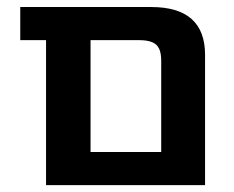

<svg xmlns="http://www.w3.org/2000/svg" viewBox="-20 -540 682 560"><path d="M450.2 -363.3Q450.2 -396.5 435.5 -409.7Q420.9 -422.9 385.7 -422.9H244.1V-96.7H450.2ZM244.1 0H114.3V-422.9H39.1V-519.5H420.9Q578.1 -519.5 578.1 -379.9V0Z"/></svg>

Font: Mgen+ 1c bold
Style: Bold
Weight: 700
Designer: [Source Han Sans]
Ryoko NISHIZUKA  (kana & ideographs); Paul D. Hunt (Latin, Greek & Cyrillic); Wenlong ZHANG  (bopomofo
Version: Version 1.059.20150602